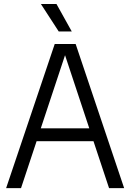

<svg xmlns="http://www.w3.org/2000/svg" viewBox="-20 -966 670 986"><path d="M11.5 0 261 -740H368.5L617.5 0H540L460 -241H168L88 0ZM189.5 -307H438.5L314 -682.5ZM281.5 -804.5 190 -945.5H270L348.5 -804.5Z"/></svg>

Font: Encode Sans Semi Condensed
Style: Regular
Weight: 400
Width: 4
Designer: Multiple Designers
Foundry: Impallari Type
Version: Version 3.000; ttfautohint (v1.8.3) -l 8 -r 50 -G 200 -x 14 